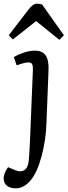

<svg xmlns="http://www.w3.org/2000/svg" viewBox="-62 -797 371 1046"><path d="M286.1 -605 261.2 -580.1 134.8 -682.1 7.8 -582 -14.2 -605 94.2 -746.1Q117.2 -776.9 139.2 -776.9Q149.4 -776.9 167 -772.9ZM190.9 -122.1Q188 -35.6 164.8 52.7Q141.6 141.1 106 184.1Q68.8 229 24.9 229Q-5.9 229 -23.2 215.6Q-40.5 202.1 -42 179.2Q-43.5 149.4 -18.1 113.8L22.9 130.9Q50.3 142.1 70.1 130.1Q89.8 118.2 94.2 82Q97.2 55.7 101.1 -22.9L117.2 -416Q118.2 -438 113 -447.5Q107.9 -457 91.8 -457Q73.2 -457 28.8 -440.9L13.2 -485.8Q35.6 -499.5 67.4 -510.3Q99.1 -521 128.9 -521Q169.9 -521 187.7 -493.7Q205.6 -466.3 202.1 -408.2Z"/></svg>

Font: Literata Book
Style: Italic
Weight: 400
Italic angle: -3°
Designer: Latin by Veronika Burian and Jose Scaglione. Greek by Irene Vlachou. Cyrillic by Vera Evstafieva
Foundry: TypeTogether
Version: Version 1.003;PS 001.003;hotconv 1.0.88;makeotf.lib2.5.64775